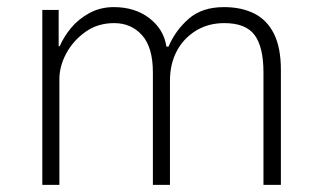

<svg xmlns="http://www.w3.org/2000/svg" viewBox="-20 -520 907 540"><path d="M99 0V-492H145V-390H148Q159 -416 179.5 -441Q200 -466 231 -483Q262 -500 300 -500Q360 -500 400.5 -468.5Q441 -437 448 -389H454Q473 -434 510.5 -467Q548 -500 610 -500Q659 -500 695 -482Q731 -464 750.5 -425Q770 -386 770 -323V0H721V-316Q721 -388 696 -421.5Q671 -455 611 -455Q565 -455 530 -433Q495 -411 476.5 -375Q458 -339 458 -293V0H410V-316Q410 -387 379.5 -421Q349 -455 301 -455Q255 -455 220.5 -430.5Q186 -406 166.5 -370Q147 -334 147 -297V0Z"/></svg>

Font: Nunito Sans 7pt SemiCondensed ExtraLight
Style: Regular
Weight: 250
Width: 4
Designer: Vernon Adams
Foundry: Vernon Adams
Version: Version 3.101;gftools[0.9.27]